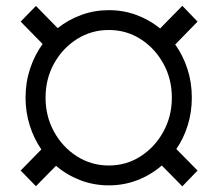

<svg xmlns="http://www.w3.org/2000/svg" viewBox="-20 -638 758 671"><path d="M69.3 -296.9Q69.3 -350.6 85.2 -398.2Q101.1 -445.8 128.9 -484.4L52.2 -562.5L105.5 -617.2L181.6 -539.6Q218.8 -569.3 264.4 -585.9Q310.1 -602.5 360.4 -602.5Q411.1 -602.5 456.8 -585.7Q502.4 -568.8 539.6 -538.6L617.2 -617.7L670.4 -562.5L592.3 -482.4Q619.6 -444.3 635 -397.2Q650.4 -350.1 650.4 -296.9Q650.4 -246.1 636.2 -200.4Q622.1 -154.8 596.2 -117.2L670.4 -42L617.2 13.2L545.4 -59.6Q507.8 -26.9 460.4 -8.5Q413.1 9.8 360.4 9.8Q307.6 9.8 260.5 -8.3Q213.4 -26.4 175.8 -58.6L105.5 12.7L52.2 -42L124.5 -115.7Q98.6 -153.3 84 -199.5Q69.3 -245.6 69.3 -296.9ZM139.2 -296.9Q139.2 -231.4 168.9 -177.5Q198.7 -123.5 249 -91.6Q299.3 -59.6 360.4 -59.6Q421.4 -59.6 471.2 -91.6Q521 -123.5 550.8 -177.5Q580.6 -231.4 580.6 -296.9Q580.6 -362.3 550.8 -416Q521 -469.7 471.2 -501.5Q421.4 -533.2 360.4 -533.2Q299.3 -533.2 249 -501.5Q198.7 -469.7 168.9 -416Q139.2 -362.3 139.2 -296.9Z"/></svg>

Font: Vazirmatn RD Light
Style: Regular
Weight: 300
Designer: Saber Rastikerdar
Foundry: Saber Rastikerdar
Version: Version 32.102